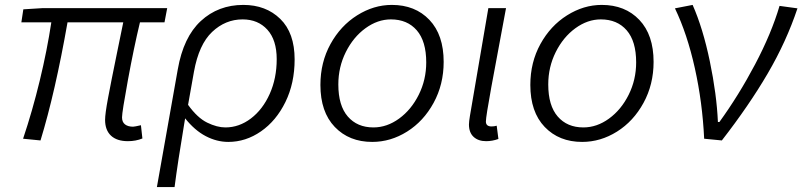

<svg xmlns="http://www.w3.org/2000/svg" viewBox="-20 -565 3268 782"><path d="M408 -77Q408 -101 420 -165.5Q432 -230 456 -347L482 -474H255Q205 -189 145 7L74 0Q112 -113 142 -237Q172 -361 189 -474H67L75 -527L155 -532H661L650 -474H550Q525 -370 501 -239Q477 -108 477 -87Q477 -68 489 -58.5Q501 -49 522 -49Q528 -49 554 -55L560 -1Q533 10 501 10Q456 10 432 -12.5Q408 -35 408 -77Z M971 -545Q1063 -545 1121.5 -488Q1180 -431 1180 -323Q1180 -226 1142.5 -149.5Q1105 -73 1043 -30Q981 13 910 13Q863 13 818 -10.5Q773 -34 734 -83L730 -59Q704 96 691 197H619L704 -282Q727 -414 798 -479.5Q869 -545 971 -545ZM1107 -324Q1107 -402 1069 -444Q1031 -486 968 -486Q898 -486 844 -435Q790 -384 770 -273L746 -138Q784 -85 824 -65.5Q864 -46 898 -46Q954 -46 1002 -82.5Q1050 -119 1078.5 -182.5Q1107 -246 1107 -324Z M1285 -219Q1285 -311 1326 -385.5Q1367 -460 1434.5 -502.5Q1502 -545 1576 -545Q1671 -545 1729 -484Q1787 -423 1787 -313Q1787 -221 1746 -146Q1705 -71 1638 -29Q1571 13 1496 13Q1402 13 1343.5 -48Q1285 -109 1285 -219ZM1716 -311Q1716 -397 1677.5 -441.5Q1639 -486 1572 -486Q1518 -486 1468.5 -450Q1419 -414 1388.5 -353Q1358 -292 1358 -221Q1358 -135 1396.5 -90.5Q1435 -46 1501 -46Q1556 -46 1605.5 -82Q1655 -118 1685.5 -179Q1716 -240 1716 -311Z M1890 -58Q1890 -69 1894 -93L1969 -532H2041L2033 -489Q2003 -330 1981 -209.5Q1959 -89 1959 -70Q1959 -50 1982 -50Q1993 -50 2003 -53L2010 1Q1985 10 1960 10Q1928 10 1909 -7.5Q1890 -25 1890 -58Z M2140 -219Q2140 -311 2181 -385.5Q2222 -460 2289.5 -502.5Q2357 -545 2431 -545Q2526 -545 2584 -484Q2642 -423 2642 -313Q2642 -221 2601 -146Q2560 -71 2493 -29Q2426 13 2351 13Q2257 13 2198.5 -48Q2140 -109 2140 -219ZM2571 -311Q2571 -397 2532.5 -441.5Q2494 -486 2427 -486Q2373 -486 2323.5 -450Q2274 -414 2243.5 -353Q2213 -292 2213 -221Q2213 -135 2251.5 -90.5Q2290 -46 2356 -46Q2411 -46 2460.5 -82Q2510 -118 2540.5 -179Q2571 -240 2571 -311Z M2729 -531 2801 -545Q2843 -450 2871 -315.5Q2899 -181 2904 -68H2910Q2989 -177 3055.5 -303Q3122 -429 3155 -541L3228 -531Q3183 -396 3107 -266Q3031 -136 2920 7L2848 0Q2841 -148 2810 -287.5Q2779 -427 2729 -531Z"/></svg>

Font: Nebula Sans Book
Style: Regular
Weight: 400
Italic angle: -9°
Designer: Paul D. Hunt for Adobe (as Source Sans)
Foundry: Nebula Entertainment & Broadcasting LLC
Version: Version 1.010